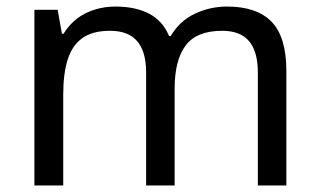

<svg xmlns="http://www.w3.org/2000/svg" viewBox="-20 -566 975 586"><path d="M673 -546Q764 -546 809 -499.5Q854 -453 854 -349V0H767V-345Q767 -408 740.5 -440Q714 -472 658 -472Q580 -472 546.5 -427Q513 -382 513 -296V0H426V-345Q426 -408 399 -440Q372 -472 316 -472Q262 -472 231 -449.5Q200 -427 186.5 -384Q173 -341 173 -278V0H85V-536H156L169 -463H174Q191 -491 215.5 -509.5Q240 -528 270 -537Q300 -546 332 -546Q394 -546 435.5 -524Q477 -502 496 -456H501Q528 -502 574.5 -524Q621 -546 673 -546Z"/></svg>

Font: Noto Sans Cherokee
Style: Regular
Weight: 400
Designer: Monotype Design Team
Foundry: Monotype Imaging Inc.
Version: Version 2.001